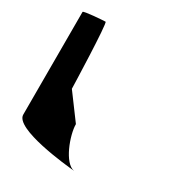

<svg xmlns="http://www.w3.org/2000/svg" viewBox="-160 -811 820 881"><g transform="rotate(30 250.0 -370.5)"><path d="M30 -145C30 -71 314 -42 361 -38C307 -46 261 -170 261 -228L164 -359C164 -366 154 -703 144 -703C134 -703 30 -696 30 -689ZM361 -38H367Z"/></g></svg>

Font: Ampere
Style: SuCnd
Weight: 400
Version: Version 1